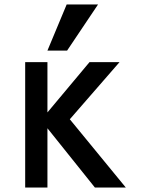

<svg xmlns="http://www.w3.org/2000/svg" viewBox="-20 -828 640 854"><path d="M191 -257.5V6H92V-551.5H191V-328L378 -551.5H511.5L290.5 -297.5L539.5 6H402ZM191 -603 276.5 -808H416L278.5 -603Z"/></svg>

Font: JuliaMono SemiBold
Style: Regular
Weight: 600
Monospace: yes
Designer: cormullion
Foundry: corm
Version: Version 0.055; ttfautohint (v1.8.4)